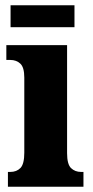

<svg xmlns="http://www.w3.org/2000/svg" viewBox="-20 -707 353 727"><path d="M10 0V-56H19Q43 -56 57.5 -71Q72 -86 72 -129V-413Q72 -452 57 -466Q42 -480 19 -480H4V-536H234V-127Q234 -85 249 -70.5Q264 -56 287 -56H296V0ZM20 -604V-687H262V-604Z"/></svg>

Font: Noto Serif Bengali ExtraCondensed Black
Style: Regular
Weight: 900
Width: 2
Designer: Juan Bruce, Universal Thirst, Indian Type Foundry and the Monotype Design Team.
Foundry: Monotype Imaging Inc.
Version: Version 2.003; ttfautohint (v1.8.4.7-5d5b)